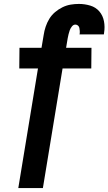

<svg xmlns="http://www.w3.org/2000/svg" viewBox="-20 -763 551 976"><path d="M73 193 173 -415H78L79 -520H191L202 -585Q205 -606 212 -627Q219 -648 230.5 -667Q242 -686 259.5 -701Q277 -716 297.5 -726Q318 -736 339 -739.5Q360 -743 381 -743Q411 -743 439 -734.5Q467 -726 485 -705Q503 -684 508.5 -655Q514 -626 509 -596L508 -588H384L385 -591Q386 -598 385.5 -606Q385 -614 383.5 -621Q382 -628 376.5 -633Q371 -638 363 -638Q353 -638 345.5 -628.5Q338 -619 334.5 -609Q331 -599 328.5 -589Q326 -579 324 -568L316 -520H445L444 -415H298L198 193Z"/></svg>

Font: Iosevka SS18 Extrabold
Style: Italic
Weight: 800
Italic angle: -9°
Monospace: yes
Designer: Belleve Invis
Foundry: Belleve Invis
Version: Version 25.1.1; ttfautohint (v1.8.4)